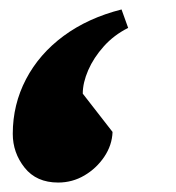

<svg xmlns="http://www.w3.org/2000/svg" viewBox="-20 -197 373 406"><path d="M237 -177 251 -138Q221 -123 199.5 -99Q178 -75 166.5 -48.5Q155 -22 155 1L218 82Q217 110 200.5 134.5Q184 159 158.5 174Q133 189 103 189Q57 189 32 157.5Q7 126 7 86Q7 24 35 -29.5Q63 -83 114.5 -121Q166 -159 237 -177Z"/></svg>

Font: Lemonada SemiBold
Style: Regular
Weight: 600
Designer: Mohamed Gaber (Arabic), Eduardo Tunni (Latin)
Foundry: Kief Type Foundry
Version: Version 4.005; ttfautohint (v1.8.3)